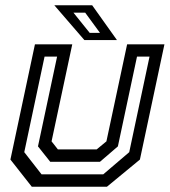

<svg xmlns="http://www.w3.org/2000/svg" viewBox="-20 -708 644 728"><path d="M100.5 0 19.5 -103 112.5 -540H254L175.5 -172L199.5 -141.5H346.5L383.5 -172L462 -540H603.5L510.5 -103L385.5 0ZM137.5 -47H371.5L470 -131L547 -493.5H499.5L427 -153L359 -94.5H170.5L124 -153L196.5 -493.5H149L72 -131ZM423.5 -556H300L186 -688H329.5ZM359 -583.5 303 -660H258.5L320 -583.5Z"/></svg>

Font: Tourney Medium
Style: Italic
Weight: 500
Italic angle: -12°
Version: Version 1.015